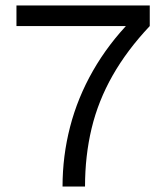

<svg xmlns="http://www.w3.org/2000/svg" viewBox="-20 -680 601 700"><path d="M40 -660H526V-585Q443 -497 390.5 -404.5Q338 -312 314 -212Q290 -112 290 0H208Q208 -111 235.5 -217.5Q263 -324 319 -422Q375 -520 458 -605L471 -585H40Z"/></svg>

Font: Work Sans
Style: Regular
Weight: 400
Designer: Wei Huang
Foundry: Wei Huang
Version: Version 2.006; ttfautohint (v1.8.1.43-b0c9)